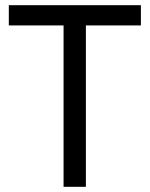

<svg xmlns="http://www.w3.org/2000/svg" viewBox="-20 -720 577 740"><path d="M225 0V-663H311V0ZM14 -622V-700H523V-622Z"/></svg>

Font: SUSE Thin
Style: Regular
Weight: 400
Version: Version 1.000